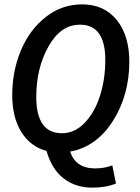

<svg xmlns="http://www.w3.org/2000/svg" viewBox="-20 -686 640 879"><path d="M264 -76Q322 -76 368 -124Q414 -172 438 -248Q462 -324 462 -412Q462 -573 346 -573Q258 -573 202 -473.5Q146 -374 146 -242Q146 -76 264 -76ZM402 173Q326 173 271.5 131Q217 89 193 5Q119 -15 77.5 -82Q36 -149 36 -250Q36 -359 75 -453.5Q114 -548 188 -607Q262 -666 356 -666Q456 -666 514 -595Q572 -524 572 -404Q572 -251 497 -132.5Q422 -14 301 8Q327 85 415 85Q459 85 494 71L511 154Q467 173 402 173Z"/></svg>

Font: TypoPRO Source Code Pro
Style: Italic
Weight: 600
Italic angle: -11°
Monospace: yes
Designer: Paul D. Hunt, Teo Tuominen
Foundry: Adobe Systems Incorporated
Version: Version 1.030;PS 1.0;hotconv 1.0.84;makeotf.lib2.5.63406